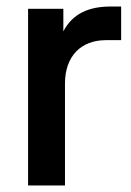

<svg xmlns="http://www.w3.org/2000/svg" viewBox="-20 -568 402 588"><path d="M66 0H179V-312C179 -397 229 -445 304 -445H351V-548H318C252 -548 202 -526 174 -472V-541H66Z"/></svg>

Font: Mluvka SemiBold
Style: Regular
Weight: 600
Designer: Modified by Jiří Krblich, Original typeface by Gumpita Rahayu
Foundry: Gumpita Rahayu & Jiří Krblich
Version: Version 2.000;Glyphs 3.1.1 (3134)